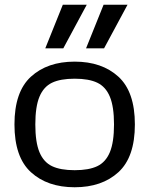

<svg xmlns="http://www.w3.org/2000/svg" viewBox="-20 -776 630 810"><path d="M549 -251Q549 -113 479.5 -49.5Q410 14 295 14Q180 14 110.5 -49.5Q41 -113 41 -251Q41 -389 110.5 -452.5Q180 -516 295 -516Q410 -516 479.5 -452.5Q549 -389 549 -251ZM129 -251Q129 -176 146.5 -134Q164 -92 199.5 -75Q235 -58 295 -58Q355 -58 390.5 -75Q426 -92 443.5 -134Q461 -176 461 -251Q461 -326 443.5 -368Q426 -410 390.5 -427Q355 -444 295 -444Q235 -444 199.5 -427Q164 -410 146.5 -368Q129 -326 129 -251ZM247 -572H171L245 -756H346ZM419 -572H343L417 -756H518Z"/></svg>

Font: Rhodium Libre
Style: Regular
Weight: 400
Designer: James Puckett
Foundry: Dunwich Type Founders
Version: Version 1.001; ttfautohint (v1.3)